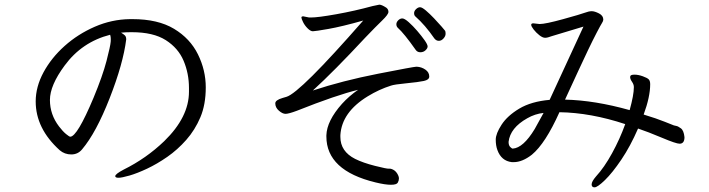

<svg xmlns="http://www.w3.org/2000/svg" viewBox="-20 -757 3040 823"><path d="M452 -608Q331 -577 257 -476Q194 -391 194 -328.5Q194 -266 233 -215Q249 -194 263 -182.5Q277 -171 281 -171Q311 -171 381 -338Q420 -432 436.5 -495.5Q453 -559 454.5 -578Q456 -597 452 -608ZM474 -2Q474 -11 510 -30Q607 -78 684 -152Q790 -255 790 -364Q790 -372 790 -380Q790 -442 767 -496.5Q744 -551 690.5 -585Q637 -619 545 -619H541Q519 -619 499 -617Q509 -611 515 -605.5Q521 -600 521 -588Q508 -484 450 -336Q392 -188 332 -117Q314 -95 285.5 -95Q257 -95 236 -113Q133 -206 133 -322Q133 -385 166.5 -447Q200 -509 257 -560Q314 -611 386.5 -642.5Q459 -674 537 -675H548Q657 -675 726 -633.5Q795 -592 828.5 -524Q862 -456 862 -382.5Q862 -309 839 -254.5Q816 -200 778.5 -157.5Q741 -115 697 -84.5Q653 -54 610.5 -34Q568 -14 535 -4.5Q502 5 488 5Q474 5 474 -2Z M1762 -543Q1712 -614 1685 -638Q1679 -644 1679 -653Q1679 -662 1687 -670Q1695 -678 1704.5 -678Q1714 -678 1732 -662Q1750 -646 1768.5 -624.5Q1787 -603 1800 -584.5Q1813 -566 1813 -558Q1813 -550 1804 -541.5Q1795 -533 1782 -533Q1769 -533 1762 -543ZM1842 -592Q1802 -650 1761 -686Q1755 -691 1755 -700.5Q1755 -710 1763.5 -718Q1772 -726 1780.5 -726Q1789 -726 1805.5 -712Q1822 -698 1840.5 -678.5Q1859 -659 1872.5 -643.5Q1886 -628 1888 -625Q1890 -622 1890 -612Q1890 -602 1881 -592Q1872 -582 1861 -582Q1850 -582 1842 -592ZM1577 -731 1606 -737Q1616 -737 1636 -724Q1645 -717 1645 -706Q1645 -695 1618 -669Q1591 -643 1546 -596Q1412 -452 1321 -369Q1448 -411 1601 -441Q1754 -471 1764 -471H1767Q1787 -470 1803.5 -458.5Q1820 -447 1820 -429Q1820 -415 1797 -410Q1774 -405 1722 -400Q1670 -395 1656 -390Q1605 -374 1556 -344Q1445 -276 1439 -178V-170Q1439 -108 1502 -76Q1536 -59 1587.5 -46Q1639 -33 1647 -34Q1655 -35 1665.5 -29.5Q1676 -24 1683 -12.5Q1690 -1 1690 8Q1690 17 1685 26Q1680 35 1655.5 35Q1631 35 1590 25Q1379 -26 1379 -172V-177Q1381 -239 1446 -312Q1477 -346 1515 -372Q1423 -350 1252 -282Q1217 -269 1204 -269Q1191 -269 1175.5 -282.5Q1160 -296 1160 -314Q1160 -328 1191 -337Q1197 -339 1208 -342Q1266 -359 1537 -669Q1445 -643 1388 -633Q1331 -623 1321 -623Q1311 -623 1298.5 -635.5Q1286 -648 1279 -662.5Q1272 -677 1272 -682Q1272 -687 1280 -687L1305 -682H1313Q1343 -682 1421.5 -696Q1500 -710 1577 -731Z M2240 -250Q2167 -209 2160 -149Q2160 -134 2167 -127Q2174 -120 2178 -120Q2223 -123 2272 -204Q2292 -239 2310 -273Q2273 -269 2240 -250ZM2679 -285Q2697 -350 2697 -383V-384Q2697 -395 2689 -406.5Q2681 -418 2681 -427L2682 -431Q2684 -437 2700 -437Q2716 -437 2735.5 -430Q2755 -423 2761 -416.5Q2767 -410 2767 -396Q2767 -342 2739 -266Q2795 -249 2829.5 -235Q2864 -221 2868.5 -219.5Q2873 -218 2879.5 -217Q2886 -216 2898.5 -207Q2911 -198 2914 -169Q2914 -141 2893 -141Q2878 -141 2817.5 -166.5Q2757 -192 2715 -206Q2682 -130 2643.5 -73Q2605 -16 2573 15Q2541 46 2528.5 46Q2516 46 2516 33.5Q2516 21 2535 -1Q2570 -39 2603.5 -100Q2637 -161 2660 -225Q2512 -274 2378 -276Q2318 -142 2260 -94Q2219 -62 2182 -62H2174Q2129 -67 2112 -114Q2105 -133 2105 -158.5Q2105 -184 2130 -222.5Q2155 -261 2206 -291.5Q2257 -322 2336 -329L2481 -643L2345 -602Q2327 -595 2316.5 -595Q2306 -595 2292 -606Q2278 -617 2267.5 -630.5Q2257 -644 2257 -650.5Q2257 -657 2266 -657L2293 -654Q2318 -654 2394 -675Q2470 -696 2487 -702.5Q2504 -709 2516.5 -709Q2529 -709 2547.5 -699.5Q2566 -690 2566 -673Q2566 -667 2560.5 -658.5Q2555 -650 2538 -617.5Q2521 -585 2500 -541Q2479 -497 2458.5 -452.5Q2438 -408 2422.5 -374.5Q2407 -341 2402 -330Q2530 -327 2679 -285Z"/></svg>

Font: LXGW WenKai Lite
Style: Regular
Weight: 400
Designer: LXGW / Fontworks Inc.
Foundry: LXGW / Fontworks Inc.
Version: Version 1.511; March 25, 2025